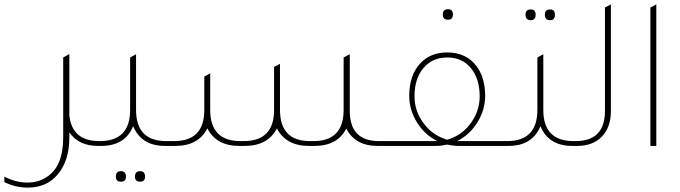

<svg xmlns="http://www.w3.org/2000/svg" viewBox="-127 -665 3101 875"><path d="M326 -22H337V0H320Q231 0 189 -62V-38Q189 67 136 130Q86 190 -1 190Q-56 190 -107 165V140Q-55 167 -2 167Q49 167 87 141Q161 93 161 -38V-403L188 -418V-417L189 -418V-141Q200 -22 326 -22Z M631 -22H642V0H625Q517 0 480 -90Q443 0 334 0H317V-22H328Q466 -22 466 -164V-403L493 -418V-164Q493 -22 631 -22ZM424 115Q447 115 447 140Q447 163 424 163Q401 163 401 140Q401 115 424 115ZM512 115Q534 115 534 140Q534 163 512 163Q488 163 488 140Q488 115 512 115Z M622 0V-22H667Q804 -22 804 -164V-316L831 -331V-164Q831 -22 969 -22H984Q1122 -22 1122 -164V-360L1149 -374V-164Q1149 -22 1286 -22H1302Q1439 -22 1439 -164V-403L1467 -418V-160Q1467 -22 1600 -22H1649V0H1593Q1492 0 1451 -79Q1411 0 1306 0H1281Q1176 0 1135 -80Q1094 0 988 0H963Q859 0 818 -80Q777 0 672 0Z M1915 -575Q1891 -575 1891 -599Q1891 -623 1915 -623Q1937 -623 1937 -599Q1937 -575 1915 -575ZM1960 -22H2193V0H1961Q1940 0 1911 -6Q1883 0 1861 0H1629V-22H1861H1866Q1809 -50 1773.5 -107Q1738 -164 1738 -228Q1738 -323 1789 -377Q1835 -426 1911 -426Q1998 -426 2045 -363Q2084 -311 2084 -228Q2084 -164 2048.5 -107Q2013 -50 1956 -22ZM1897 -33 1911 -28Q1913 -29 1918 -31Q1923 -32 1925 -33Q1984 -54 2021.5 -108Q2059 -162 2059 -226Q2059 -308 2017 -357Q1978 -403 1911 -403Q1843 -403 1802.5 -354.5Q1762 -306 1762 -226Q1762 -162 1800 -108Q1838 -54 1897 -33Z M2292 -573Q2268 -573 2268 -598Q2268 -622 2292 -622Q2314 -622 2314 -598Q2314 -573 2292 -573ZM2380 -573Q2356 -573 2356 -598Q2356 -622 2380 -622Q2402 -622 2402 -598Q2402 -573 2380 -573ZM2487 -22H2498V0H2481Q2373 0 2336 -90Q2299 0 2190 0H2173V-22H2184Q2322 -22 2322 -164V-403L2349 -418V-164Q2349 -22 2487 -22Z M2478 0V-22H2496Q2630 -22 2630 -160V-631L2657 -645V-159Q2657 -85 2616 -42.5Q2575 0 2503 0Z M2837 0V-631L2864 -645V0Z"/></svg>

Font: Tajawal ExtraLight
Style: Regular
Weight: 275
Designer: Boutros Fonts
Foundry: Created by Boutros International 2017
Version: Version 1.700